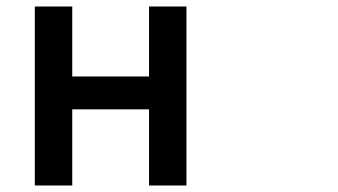

<svg xmlns="http://www.w3.org/2000/svg" viewBox="-20 -548 1040 590"><path d="M87 -528V22H202V-212H438V22H553V-528H438V-313H202V-528Z"/></svg>

Font: コーポレート・ロゴ ver3 Medium
Style: Regular
Weight: 500
Designer: [KANA_main] LOGOTYPE.JP [Source Han Sans] Ryoko NISHIZUKA 西塚涼子 (kana, bopomofo & ideographs); Paul D. Hunt (Latin, Greek
Version: Version 12.001;FEAKit 1.0